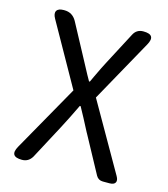

<svg xmlns="http://www.w3.org/2000/svg" viewBox="-110 -819 792 905"><g transform="rotate(15 286.5 -366.5)"><path d="M81 0Q17 0 48 -55L231 -379L60 -683Q47 -706 55 -719.5Q63 -733 89 -733H92Q132 -733 152 -697L233 -546Q241 -531 256 -503Q277 -463 291 -439H295Q300 -449 308 -467Q333 -520 347 -546L430 -704Q445 -733 478 -733Q542 -733 511 -678L342 -374L532 -42Q543 -23 536.5 -11.5Q530 0 508 0H505H476Q454 0 443 -19L346 -198Q345 -200 342 -205Q306 -275 283 -316H279Q248 -251 220 -198L130 -29Q113 0 81 0Z"/></g></svg>

Font: GenSenRounded JP R
Style: Regular
Weight: 400
Version: Version 1.501;PS 1;hotconv 16.6.51;makeotf.lib2.5.65220